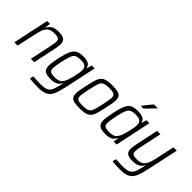

<svg xmlns="http://www.w3.org/2000/svg" viewBox="23 -1543 2558 2558"><g transform="rotate(45 1302.5 -263.5)"><path d="M135 -510H190L178 -435H184Q205 -474 241.5 -496Q278 -518 343 -518Q420 -518 450.5 -494.5Q481 -471 481 -416Q481 -374 468 -316L401 0H338L402 -303Q417 -375 417 -400Q417 -438 395.5 -450.5Q374 -463 319 -463Q258 -463 224 -436.5Q190 -410 175 -370Q160 -330 145 -260L89 0H27Z M515 195 526 142Q618 148 672 148Q740 148 775 132Q810 116 827 83.5Q844 51 860 -17Q865 -34 875 -74H870Q847 -29 810 -11.5Q773 6 712 6Q634 6 602 -18Q570 -42 570 -106Q570 -161 591 -255Q613 -363 638 -418.5Q663 -474 702 -496Q741 -518 810 -518Q871 -518 906.5 -500.5Q942 -483 949 -439H954L974 -510H1029L936 -71Q912 40 887 95.5Q862 151 814.5 177Q767 203 679 203Q597 203 515 195ZM866 -116Q888 -155 909 -243Q930 -331 930 -374Q930 -421 905.5 -441Q881 -461 825 -461Q766 -461 737.5 -447.5Q709 -434 691.5 -392.5Q674 -351 654 -255Q633 -156 633 -121Q633 -78 656 -64Q679 -50 739 -50Q789 -50 817 -65.5Q845 -81 866 -116Z M1087 -99Q1087 -124 1092.5 -158Q1098 -192 1111 -254Q1135 -373 1156.5 -424.5Q1178 -476 1221 -497Q1264 -518 1354 -518Q1422 -518 1459.5 -508.5Q1497 -499 1513.5 -476Q1530 -453 1530 -410Q1530 -363 1506 -254Q1481 -135 1460 -84Q1439 -33 1396.5 -12.5Q1354 8 1264 8Q1195 8 1157.5 -1.5Q1120 -11 1103.5 -33.5Q1087 -56 1087 -99ZM1444 -254 1449 -277Q1451 -286 1459 -329.5Q1467 -373 1467 -398Q1467 -425 1456.5 -439Q1446 -453 1422 -458.5Q1398 -464 1354 -464Q1286 -464 1255.5 -449Q1225 -434 1210 -395Q1195 -356 1174 -254Q1162 -197 1156.5 -165Q1151 -133 1151 -111Q1151 -84 1161.5 -70Q1172 -56 1195.5 -51Q1219 -46 1264 -46Q1332 -46 1362.5 -60.5Q1393 -75 1408 -114Q1423 -153 1444 -254Z M1599 -108Q1599 -154 1620 -256Q1642 -365 1666 -419.5Q1690 -474 1728 -496Q1766 -518 1835 -518Q1900 -518 1936 -501Q1972 -484 1980 -441H1985L2005 -510H2061L1953 0H1897L1909 -75H1904Q1880 -26 1843 -9Q1806 8 1748 8Q1667 8 1633 -17Q1599 -42 1599 -108ZM1899 -116Q1921 -155 1942 -243.5Q1963 -332 1963 -375Q1963 -423 1938 -443Q1913 -463 1855 -463Q1796 -463 1767.5 -449Q1739 -435 1721 -393.5Q1703 -352 1683 -255Q1662 -155 1662 -119Q1662 -75 1685 -61Q1708 -47 1769 -47Q1821 -47 1850 -63Q1879 -79 1899 -116ZM1818 -592 1819 -597 1926 -730H1998L1997 -725L1867 -592Z M2073 196 2085 143Q2163 148 2227 148Q2293 148 2328 129Q2363 110 2378.5 78Q2394 46 2409 -16L2424 -74H2419Q2397 -36 2360.5 -15Q2324 6 2259 6Q2185 6 2155 -16.5Q2125 -39 2125 -92Q2125 -130 2139 -195L2206 -510H2269L2205 -210Q2191 -142 2191 -111Q2191 -74 2212 -62Q2233 -50 2288 -50Q2363 -50 2399 -93.5Q2435 -137 2455 -232L2515 -510H2578L2483 -67Q2460 40 2434.5 95.5Q2409 151 2362 177Q2315 203 2230 203Q2143 203 2073 196Z"/></g></svg>

Font: Saira Semi Condensed Light
Style: Italic
Weight: 300
Width: 4
Italic angle: -12°
Designer: Hector Gatti with collaboration of the Omnibus-Type team
Foundry: Omnibus-Type
Version: Version 1.001; ttfautohint (v1.8)